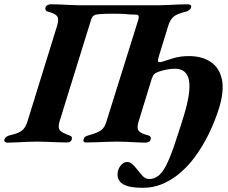

<svg xmlns="http://www.w3.org/2000/svg" viewBox="-62 -675 1084 913"><path d="M617.4 218Q571.5 218 544.9 210Q518.3 201.9 507.6 187.5Q496.9 173.1 496.9 154.5Q496.9 131.3 511.1 113.2Q525.3 95.2 542 95.2Q557.1 95.2 569 106.9Q580.9 118.6 592.5 133.7Q604.3 148.8 617.2 162.5Q630.1 176.2 646.5 176.2Q671.2 176.2 690.4 161.5Q709.7 146.8 727.4 112.8Q745.1 78.7 764.9 21.4Q784.8 -35.9 811.4 -122.1Q847.3 -238.9 836.5 -293.5Q825.7 -348.2 769.8 -348.2Q750.5 -348.2 730.4 -344.1Q710.3 -340.1 696 -335.1Q681.7 -330.1 677.4 -327.1Q670.2 -323.1 666.4 -316Q662.6 -308.9 659.6 -300.7L597.1 -97.2Q587.1 -65.5 597.8 -52.7Q608.5 -40 639.9 -32.2Q649.2 -30 652.9 -24.8Q656.7 -19.6 654.2 -10.9Q652.6 -4.1 644.8 -0.4Q637.1 3.4 630 3.4Q609.9 3.4 586.1 1.9Q562.3 0.4 538.3 -0.6Q514.3 -1.6 494.1 -1.6Q474.4 -1.6 448.2 -0.6Q422 0.4 395.4 1.4Q368.8 2.5 347 2.5Q339.1 2.5 336.3 -1.2Q333.5 -4.9 335.1 -11.7Q337.6 -21.2 343.9 -25.2Q350.2 -29.2 361.5 -32.2Q402.6 -43.3 419.3 -56Q436 -68.7 444.4 -98L595.6 -580.9Q599.2 -593.7 596.8 -599.7Q594.3 -605.6 581.6 -605.6Q562.9 -605.6 550.4 -606.8Q537.9 -608.1 525.9 -608.9Q513.8 -609.7 494.2 -609.7Q475.1 -609.7 462.1 -609.7Q449.1 -609.7 436.5 -609.3Q423.9 -608.9 405.5 -607.2Q392.3 -606.4 383.8 -600.9Q375.3 -595.4 371.6 -582.5L221.3 -98Q212.9 -68.7 221.6 -56.8Q230.2 -44.9 264.9 -32.2Q274.1 -29.2 277.9 -25.2Q281.7 -21.2 279.2 -11.7Q277.6 -4.9 271.5 -1.2Q265.3 2.5 256.6 2.5Q234.9 2.5 209.5 1.4Q184 0.4 159.6 -0.6Q135.2 -1.6 115 -1.6Q94.4 -1.6 69.1 -0.6Q43.7 0.4 18.7 1.9Q-6.3 3.4 -26.3 3.4Q-33.4 3.4 -38.2 -0.4Q-43 -4.1 -41.3 -10.9Q-36.4 -27 -13.5 -32.2Q22.7 -40 40.6 -52.7Q58.5 -65.5 68.5 -97.2L209 -550.8Q219.2 -583.4 210.5 -596.7Q201.8 -610.1 168.8 -618.7Q159.6 -620.9 155.9 -626.3Q152.2 -631.7 154.7 -640.4Q156.3 -647.2 164.1 -650.9Q171.8 -654.6 178.9 -654.6Q201.5 -654.6 225.2 -653.6Q249 -652.6 271.8 -651.3Q294.6 -650 314.8 -650Q351.8 -650 381.1 -650Q410.3 -650 439.9 -650Q469.5 -650 505.7 -650Q542.6 -650 591.7 -650Q640.8 -650 693.9 -650Q713.9 -650 737.3 -651.3Q760.6 -652.6 785 -653.6Q809.5 -654.6 832 -654.6Q839.1 -654.6 843.8 -650.9Q848.6 -647.2 847 -640.4Q842.1 -623.9 819 -618.7Q782 -610.1 764.9 -596.7Q747.7 -583.4 737.6 -550.8L695.4 -413.9Q690 -395.8 689 -387.7Q688 -379.5 696.8 -379.5Q697.8 -379.5 700.8 -379.5Q703.8 -379.5 705.8 -380.5Q729.7 -388.5 762.9 -398.4Q796.1 -408.3 835.8 -408.3Q898.9 -408.3 940.5 -380.2Q982 -352.1 993.5 -295.8Q1004.9 -239.5 977.3 -153.4Q958.8 -95.6 930.2 -37.1Q901.6 21.4 864.2 72.1Q826.8 122.8 780.1 158.9Q744.4 186.5 703.7 202.3Q663.1 218 617.4 218Z"/></svg>

Font: EB Garamond
Style: Italic
Weight: 400
Italic angle: -17.2°
Designer: Georg Duffner and Octavio Pardo
Foundry: Georg Duffner
Version: Version 1.001